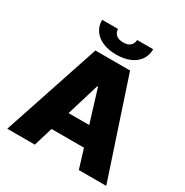

<svg xmlns="http://www.w3.org/2000/svg" viewBox="-200 -1055 1167 1214"><g transform="rotate(30 383.5 -448.0)"><path d="M21.5 0 256.8 -707H509.8L744.1 0H543.9L501.5 -138.7H264.6L222.7 0ZM458.5 -279.3 385.7 -516.6H379.9L307.6 -279.3ZM382.8 -750Q326.2 -750 283.9 -768.1Q241.7 -786.1 219 -819.3Q196.3 -852.5 196.3 -896.5H312.5Q312.5 -872.1 329.8 -855.5Q347.2 -838.9 382.8 -838.9Q418 -838.9 434.6 -855.2Q451.2 -871.6 452.1 -896.5H569.3Q569.3 -852.5 546.6 -819.3Q523.9 -786.1 481.7 -768.1Q439.5 -750 382.8 -750Z"/></g></svg>

Font: Pretendard GOV Black
Style: Regular
Weight: 900
Designer: Base glyphs from Inter by Rasmus Andersson; Hangeul glyphs from Noto Sans CJK(Source Han Sans) by Jang Soo-young and Kan
Foundry: Kil Hyung-jin
Version: Version 1.309